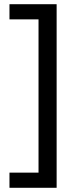

<svg xmlns="http://www.w3.org/2000/svg" viewBox="-20 -734 369 912"><path d="M25 86H163V-642H25V-714H249V158H25Z"/></svg>

Font: Noto Sans Avestan
Style: Regular
Weight: 400
Designer: Monotype Design Team
Foundry: Monotype Imaging Inc.
Version: Version 2.003; ttfautohint (v1.8.4.7-5d5b)